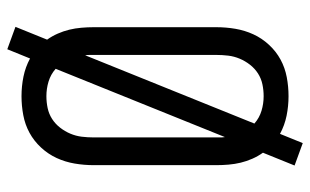

<svg xmlns="http://www.w3.org/2000/svg" viewBox="-186 -638 871 540"><g transform="rotate(90 250.0 -367.5)"><path d="M118 48 55 25 91 -64Q81 -78 74 -94Q67 -110 63 -126.5Q59 -143 57.5 -160.5Q56 -178 56 -195V-540Q56 -567 60.5 -593.5Q65 -620 76 -644Q87 -668 105.5 -688Q124 -708 147 -720.5Q170 -733 196.5 -738Q223 -743 250 -743Q278 -743 305 -737.5Q332 -732 356 -719L382 -783L445 -760L409 -671Q419 -657 426 -641Q433 -625 437 -608.5Q441 -592 442.5 -574.5Q444 -557 444 -540V-195Q444 -168 439.5 -141.5Q435 -115 424 -91Q413 -67 394.5 -47Q376 -27 353 -14.5Q330 -2 303.5 3Q277 8 250 8Q222 8 195 2.5Q168 -3 144 -16ZM135 -171 327 -647Q311 -661 291 -667Q271 -673 250 -673Q233 -673 216.5 -669.5Q200 -666 186 -657Q172 -648 161.5 -634.5Q151 -621 144.5 -605.5Q138 -590 136 -573.5Q134 -557 134 -540V-195Q134 -189 134 -183Q134 -177 135 -171ZM250 -62Q267 -62 283.5 -65.5Q300 -69 314 -78Q328 -87 338.5 -100.5Q349 -114 355.5 -129.5Q362 -145 364 -161.5Q366 -178 366 -195V-540Q366 -546 366 -552Q366 -558 365 -564L173 -88Q189 -74 209 -68Q229 -62 250 -62Z"/></g></svg>

Font: Moesevka
Style: Regular
Weight: 400
Monospace: yes
Designer: Belleve Invis
Foundry: Belleve Invis
Version: Version 32.5.0; ttfautohint (v1.8.4)